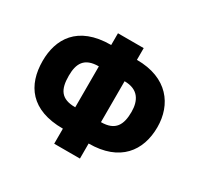

<svg xmlns="http://www.w3.org/2000/svg" viewBox="-155 -909 1140 1105"><g transform="rotate(30 414.5 -357.0)"><path d="M329 10H500V-90C707 -90 796 -212 796 -369C796 -518 705 -646 500 -646V-724H329V-646C105 -646 33 -512 33 -370C33 -209 116 -90 329 -90ZM329 -232C233 -232 206 -281 206 -371C206 -452 233 -504 329 -504ZM500 -232V-504C592 -504 623 -445 623 -371C623 -286 596 -232 500 -232Z"/></g></svg>

Font: Noto Sans Condensed Black
Style: Regular
Weight: 900
Width: 3
Designer: Monotype Design Team
Foundry: Monotype Imaging Inc.
Version: Version 2.013